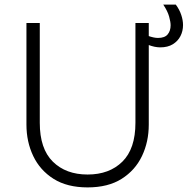

<svg xmlns="http://www.w3.org/2000/svg" viewBox="-20 -800 816 835"><path d="M361 15Q272 15 213 -22.2Q154 -59.5 124.5 -121.5Q95 -183.5 95 -258V-700H153V-266Q153 -153 209.8 -97Q266.5 -41 361 -41Q455.5 -41 512.2 -97Q569 -153 569 -266V-700H627V-258Q627 -183.5 597.5 -121.5Q568 -59.5 509 -22.2Q450 15 361 15ZM677 -594Q653 -594 625 -604.8Q597 -615.5 573 -628V-665Q596.5 -654 622.8 -644.5Q649 -635 667 -635Q696.5 -635 709.2 -650.5Q722 -666 722 -690Q722 -704.5 715.5 -728Q709 -751.5 690 -780H744.5Q760.5 -758.5 768.2 -735.2Q776 -712 776 -691Q776 -665 764.8 -643Q753.5 -621 731.5 -607.5Q709.5 -594 677 -594Z"/></svg>

Font: Geologica-Sharp
Style: Regular
Weight: 100
Designer: Sindre Bremnes, Frode Helland
Foundry: Monokrom Skriftforlag AS
Version: Version 1.010;gftools[0.9.28]